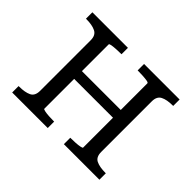

<svg xmlns="http://www.w3.org/2000/svg" viewBox="-120 -723 909 909"><g transform="rotate(45 334.0 -268.5)"><path d="M130 -99V-438Q130 -471 107 -482.5Q84 -494 45 -494H42V-537H280V-494H276Q262 -494 245 -493Q228 -492 216 -490Q204 -488 204 -484V-53Q204 -50 216 -47.5Q228 -45 245 -44Q262 -43 276 -43H280V0H42V-43H45Q84 -43 107 -54Q130 -65 130 -99ZM464 -53V-483Q464 -488 452 -490Q440 -492 423 -493Q406 -494 392 -494H388V-537H626V-494H623Q584 -494 561.5 -482.5Q539 -471 539 -438V-99Q539 -65 561.5 -54Q584 -43 623 -43H626V0H388V-43H392Q406 -43 423 -44Q440 -45 452 -47.5Q464 -50 464 -53ZM170 -253V-305H505V-253Z"/></g></svg>

Font: Roboto Serif Light
Style: Regular
Weight: 300
Designer: Greg Gazdowicz
Foundry: Commercial Type
Version: Version 1.008